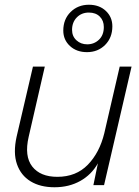

<svg xmlns="http://www.w3.org/2000/svg" viewBox="-20 -781 586 810"><path d="M210 9Q150 9 109 -16Q68 -41 51.5 -88.5Q35 -136 50 -204L119 -500H169L101 -204Q82 -122 116 -78.5Q150 -35 222 -35Q301 -35 350.5 -86Q400 -137 420 -219L485 -500H535L419 0H374L393 -92Q366 -44 318.5 -17.5Q271 9 210 9ZM355 -761Q399 -761 426.5 -735Q454 -709 454 -670Q454 -622 423.5 -591.5Q393 -561 347 -561Q303 -561 275 -587Q247 -613 247 -652Q247 -700 278 -730.5Q309 -761 355 -761ZM355 -728Q324 -728 304 -707.5Q284 -687 284 -655Q284 -628 302.5 -611Q321 -594 348 -594Q377 -594 397.5 -613.5Q418 -633 418 -667Q418 -694 401 -711Q384 -728 355 -728Z"/></svg>

Font: Prodigy Sans Light
Style: Italic
Weight: 300
Italic angle: -13°
Designer: Wei Huang
Foundry: Wei Huang
Version: Version 1.003; ttfautohint (v1.8.3)